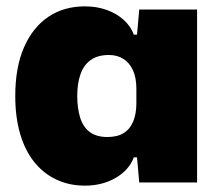

<svg xmlns="http://www.w3.org/2000/svg" viewBox="-20 -574 694 604"><path d="M247 10Q198 10 157.5 -9Q117 -28 88 -64Q59 -100 43.5 -152.5Q28 -205 28 -272Q28 -362 55.5 -425Q83 -488 132 -521Q181 -554 247 -554Q284 -554 315 -543Q346 -532 368.5 -512Q391 -492 401 -465H411L418 -544H600V0H418L411 -79H401Q386 -39 344 -14.5Q302 10 247 10ZM318 -143Q350 -143 370 -156Q390 -169 399.5 -193Q409 -217 409 -249V-295Q409 -329 398.5 -352.5Q388 -376 368.5 -388.5Q349 -401 323 -401Q287 -401 265 -385Q243 -369 233 -340Q223 -311 223 -272Q223 -234 232 -204.5Q241 -175 262 -159Q283 -143 318 -143Z"/></svg>

Font: Mona Sans ExtraLight Black
Style: Regular
Weight: 900
Version: Version 2.000